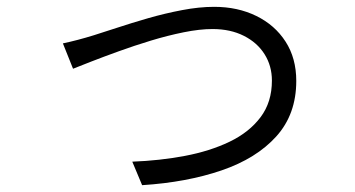

<svg xmlns="http://www.w3.org/2000/svg" viewBox="-20 -522 1040 562"><path d="M164.1 -395Q206.1 -403.8 254.9 -418.9Q281.7 -427.2 323.2 -440.9Q364.7 -454.6 413.8 -468.8Q462.9 -482.9 512.9 -492.4Q563 -502 606.9 -502Q675.8 -502 730.2 -475.3Q784.7 -448.7 815.9 -400.1Q847.2 -351.6 847.2 -285.2Q847.2 -187.5 788.8 -122.8Q730.5 -58.1 628.4 -23.2Q526.4 11.7 396 20L367.2 -48.8Q447.8 -51.8 521.2 -65.7Q594.7 -79.6 652.1 -107.2Q709.5 -134.8 742.7 -179Q775.9 -223.1 775.9 -286.1Q775.9 -329.1 754.4 -363.3Q732.9 -397.5 693.6 -417.2Q654.3 -437 602.1 -437Q564.5 -437 517.6 -427.5Q470.7 -418 421.6 -403.1Q372.6 -388.2 327.4 -371.8Q282.2 -355.5 247.1 -341.8Q211.9 -328.1 193.8 -320.8Z"/></svg>

Font: Shanggu Mono N
Style: Regular
Weight: 350
Designer: GuiWonder
Version: Version 1.021